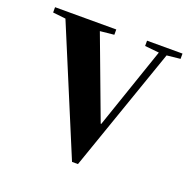

<svg xmlns="http://www.w3.org/2000/svg" viewBox="-102 -583 673 681"><g transform="rotate(20 234.5 -242.5)"><path d="M-5.9 -470.2V-490.2H225.1V-470.2L172.4 -464.8L287.6 -157.2H289.6L395 -464.8L341.3 -470.2V-490.2H475.1V-470.2L424.3 -464.8L260.7 4.9H238.3L42.5 -464.8Z"/></g></svg>

Font: Vidaloka 
Style: Regular
Weight: 400
Designer: Cyreal (www.cyreal.org)
Foundry: Cyreal (www.cyreal.org)
Version: Version 1.011